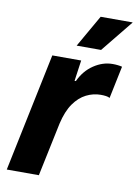

<svg xmlns="http://www.w3.org/2000/svg" viewBox="-84 -799 616 856"><g transform="rotate(10 223.5 -371.5)"><path d="M7.4 0 119 -536.3H249.7L236.4 -441.9H242.3Q264.6 -490.4 305.5 -517.9Q346.4 -545.4 391.3 -545.4Q403.7 -545.4 414.6 -544.1Q425.4 -542.9 433.9 -540.6L403.4 -393.9Q397.1 -397.9 386.1 -399.4Q375 -400.9 362.7 -400.9Q328.6 -400.9 297 -385Q265.4 -369.1 241.2 -334.8Q217 -300.4 203.7 -243.1L152.7 0ZM218.3 -598.1 301.4 -743.4H446.6L328.9 -598.1Z"/></g></svg>

Font: Mona Sans
Style: Italic
Weight: 200
Italic angle: -11.6951°
Designer: Deni Anggara
Foundry: GitHub
Version: Version 2.000